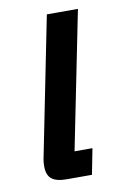

<svg xmlns="http://www.w3.org/2000/svg" viewBox="-66 -561 386 602"><g transform="rotate(-10 126.5 -260.0)"><path d="M97 0Q65 0 50 -12Q35 -24 35 -52Q35 -68 39 -85L126 -520H225L137 -82H194L178 0Z"/></g></svg>

Font: IBM Plex Sans Condensed Medium
Style: Italic
Weight: 500
Width: 3
Italic angle: -11°
Designer: Mike Abbink, Paul van der Laan, Pieter van Rosmalen
Foundry: Bold Monday
Version: Version 1.3